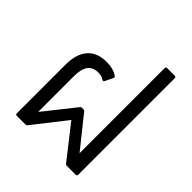

<svg xmlns="http://www.w3.org/2000/svg" viewBox="-207 -917 1061 1061"><g transform="rotate(45 323.0 -387.0)"><path d="M92 0Q82 0 82 -11V-390Q82 -474 120.5 -518Q159 -562 232 -562Q286 -562 318 -539Q326 -533 321 -524L299 -479Q294 -470 285 -476Q268 -488 240 -488Q200 -488 180 -461Q160 -434 160 -381V-99L303 -279Q308 -286 316 -286H326Q334 -286 339 -279L483 -99V-764Q483 -774 493 -774H551Q562 -774 562 -764V-11Q562 0 551 0H483Q475 0 470 -7L321 -197L172 -7Q167 0 159 0Z"/></g></svg>

Font: LINE Seed Sans TH
Style: Regular
Weight: 400
Designer: Dalton Maag Ltd | Thai characters by Cadson Demak Co.,Ltd.
Foundry: Dalton Maag Ltd
Version: Version 1.002